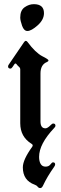

<svg xmlns="http://www.w3.org/2000/svg" viewBox="-20 -723 297 940"><path d="M19.5 -397.9Q19.5 -401.9 22.5 -406.2L97.7 -516.6Q102.1 -522.9 106.4 -522.9Q110.8 -522.9 114.7 -517.6Q153.8 -464.8 187 -447.8Q217.3 -432.6 217.3 -427.5Q217.3 -422.4 210 -419.4Q178.2 -406.7 178.2 -363.3V-128.4Q178.2 -94.7 202.6 -94.7Q212.9 -94.7 229 -111.3Q235.4 -118.2 240.7 -118.2Q251.5 -118.2 251.5 -106.9Q251.5 -102.5 245.1 -96.2Q171.4 -18.1 171.4 44.9Q171.4 66.9 179.2 79.8Q187 92.8 202.9 92.8Q218.8 92.8 226.6 82.3Q234.4 71.8 239.3 71.8Q250 71.8 250 82Q250 86.9 245.1 93.8Q210.9 142.1 190.9 185.1Q185.1 197.8 177.2 197.8Q169.4 197.8 164.6 191.2Q159.7 184.6 149.9 181.2Q91.8 160.6 91.8 96.2Q91.8 59.1 137.7 -4.4Q140.1 -7.8 140.1 -11.7Q140.1 -15.6 134.3 -19Q79.1 -53.2 79.1 -119.6V-383.3Q79.1 -390.1 75.2 -393.6Q64.9 -402.8 60.5 -409.2Q58.6 -412.1 55.7 -412.1Q52.7 -412.1 50.3 -408.2L41 -394.5Q36.1 -387.2 31.2 -387.2Q19.5 -387.2 19.5 -397.9ZM79.1 -637.2Q79.1 -672.4 100.6 -687.5Q122.1 -702.6 145.5 -702.6Q195.3 -702.6 195.3 -658.7Q195.3 -626.5 164.3 -598.9Q133.3 -571.3 114.3 -571.3Q97.2 -571.3 88.1 -596.9Q79.1 -622.6 79.1 -637.2Z"/></svg>

Font: UnifrakturMaguntia
Style: Book
Weight: 400
Designer: j. 'mach' wust, Gerrit Ansmann, Georg Duffner, based on a font by Peter Wiegel, original typeface by Carl Albert Fahrenw
Version: Version 2017-03-19